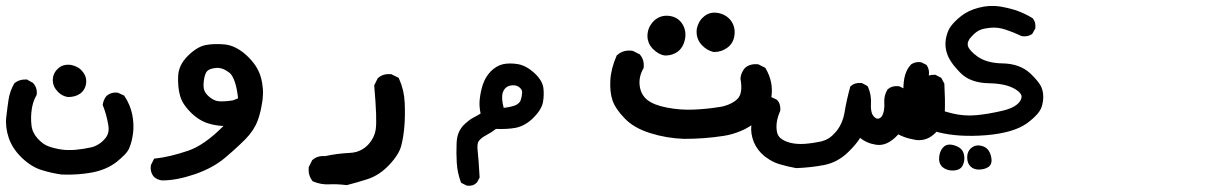

<svg xmlns="http://www.w3.org/2000/svg" viewBox="-21 -280 4041 641"><path d="M185.1 302.7Q150.4 297.9 117.7 287.6Q84 277.3 52.5 247.3Q21 217.3 8.3 180.7Q-3.9 144.5 0 109.9Q3.9 76.7 7.8 51.3Q12.2 23.9 25.9 0L26.4 -1.5L27.8 -2.4Q43.5 -15.6 66.9 -14.6H69.3L71.3 -13.2L86.9 -4.4L88.4 -3.9L89.4 -2.9Q104 13.2 101.6 35.2L101.1 37.1L100.1 39.1Q98.1 43 95.9 47.4Q93.8 51.8 92 56.4Q90.3 61 89.1 65.7Q87.9 70.3 86.7 75.2Q85.4 80.1 85 85Q81.1 110.4 84 137.2Q86.4 162.1 104 181.6Q122.1 201.7 139.6 208Q158.7 215.3 181.6 218.8Q192.9 220.7 205.1 220.9Q217.3 221.2 230.5 220.2Q257.3 217.8 283.7 211.9Q292 210 299.6 206.3Q307.1 202.6 314.2 197.5Q321.3 192.4 327.6 185.1Q346.2 166 340.3 136.2Q334.5 102.1 322.8 72.8L321.8 70.3L322.3 67.9Q324.7 52.7 334 41L335 40L335.4 39.6Q350.6 26.9 371.1 29.3L373 29.8L374.5 30.3L391.1 38.1L393.6 39.1L395 41.5Q413.6 69.3 420.4 102.1Q426.8 134.3 423.3 163.6Q421.4 178.2 418.5 190.4Q415.5 202.6 411.1 212.9Q409.2 218.3 405.3 224.1Q401.4 230 395.8 235.8Q390.1 241.7 383.5 247.6Q377 253.4 368.7 260.3Q335 286.6 286.1 295.9Q237.8 304.7 186 302.7H185.5ZM206.1 43.9Q199.2 43 193.1 40.5Q187 38.1 181.6 34.4Q176.3 30.8 171.4 25.4Q155.3 8.8 155.3 -12.7Q155.3 -23.4 159.4 -33Q163.6 -42.5 171.9 -50.3Q180.2 -58.6 191.2 -61.8Q202.1 -64.9 214.4 -63.5Q226.1 -61.5 236.1 -56.4Q246.1 -51.3 253.4 -42.5Q269 -24.9 266.6 -2.4Q265.6 4.9 263.2 11.2Q260.7 17.6 256.6 22.9Q252.4 28.3 247.1 32.2Q238.8 38.1 228.8 41Q218.8 43.9 207 43.9H206.5Z M520.5 322.3Q504.9 320.8 493.7 311L493.2 310.5L492.7 310.1Q480 294.9 482.4 273.4L482.9 271.5L483.4 270L491.2 254.4L493.7 249.5L499 249Q544.9 244.1 607.4 223.1Q661.6 204.6 725.1 140.6Q700.7 139.6 678.7 133.3Q644.5 124 615.7 95.2Q606.4 85.9 599.1 76.4Q591.8 66.9 586.9 57.1Q582 47.4 579.6 37.6Q572.3 9.8 573.7 -25.4Q575.2 -63 606 -93.3Q635.7 -123 664.6 -129.4Q691.9 -134.8 728 -131.8Q766.1 -128.4 802.7 -94.7Q838.9 -61 849.6 -22.9Q860.4 14.6 855.5 54.2Q853.5 66.9 851.3 78.6Q849.1 90.3 845.9 101.8Q842.8 113.3 838.9 123.5Q826.7 155.8 797.9 185.1Q788.6 194.3 778.1 204.3Q767.6 214.4 755.6 224.9Q743.7 235.4 730.5 246.6Q689.5 281.2 628.9 301.8Q568.8 322.3 521.5 322.3H521ZM756.3 55.2 773.9 48.3Q770 13.7 762.5 -7.8Q754.9 -29.3 745.1 -37.1Q732.9 -46.4 721.9 -50.3Q710.9 -54.2 700.7 -53.2Q679.2 -51.3 670.9 -43Q668.5 -40.5 666.3 -36.1Q664.1 -31.7 662.1 -24.4Q660.2 -17.1 659.2 -7.8Q655.8 17.6 666.5 31.7Q678.2 46.9 695.8 54.7Q712.9 62 756.3 55.2Z M1135.7 337.9Q1102.1 334 1078.1 335.4Q1051.3 336.9 1025.4 326.2L1022.9 325.2L1021.5 323.2Q1007.3 304.7 1009.8 279.3V277.3L1010.7 275.9L1020.5 256.3L1021.5 254.4L1022.9 253.4Q1039.1 239.3 1064 241.2Q1085 236.8 1105.5 234.1Q1126 231.4 1146.5 230.5Q1159.2 230 1169.7 226.8Q1180.2 223.6 1189.2 218.3Q1198.2 212.9 1206.1 205.1Q1217.8 192.9 1224.6 179.4Q1231.4 166 1233.4 151.4Q1238.3 119.6 1228.5 7.8V4.9L1229.5 2.4L1239.3 -17.1L1240.2 -19L1241.7 -20Q1258.3 -34.7 1284.2 -32.2H1286.1L1287.6 -31.2L1307.1 -21.5L1310.1 -20L1311.5 -16.6Q1319.8 2 1324.5 21.7Q1329.1 41.5 1330.1 63Q1332 104.5 1329.1 141.1Q1326.2 177.2 1318.8 205.6Q1311.5 235.4 1278.6 270.3Q1245.6 305.2 1206.5 317.9Q1169.9 329.6 1139.2 337.4L1137.2 337.9Z M1535.6 338.9 1522 332 1518.6 330.1 1517.1 326.7Q1511.7 312 1508.3 296.1Q1504.9 280.3 1503.9 263.2Q1502 230.5 1503.4 197.3Q1503.9 185.5 1506.3 175.3Q1508.8 165 1513.4 156.2Q1518.1 147.5 1524.4 140.1Q1529.3 135.3 1533.7 131.3Q1538.1 127.4 1542.5 123.8Q1546.9 120.1 1551.3 117.4Q1555.7 114.7 1560.1 112.3Q1571.8 106.4 1583.5 99.1Q1578.1 73.7 1580.6 51.3Q1582 38.6 1584.5 26.6Q1586.9 14.6 1590.8 2.9Q1598.6 -21.5 1616.7 -41Q1635.7 -60.5 1659.2 -65.9Q1681.6 -70.3 1708 -65.9Q1735.8 -61 1762.7 -36.6Q1775.9 -24.4 1783.4 -12.2Q1791 0 1793 12.7Q1795.9 35.2 1792 59.6Q1789.6 73.2 1781.5 86.4Q1773.4 99.6 1760.3 112.8Q1733.4 139.6 1701.7 146.5Q1673.3 151.9 1634.8 150.4Q1619.1 162.6 1602.1 171.4Q1586.4 179.7 1578.1 189.9Q1570.8 199.2 1573.7 223.6Q1575.2 237.8 1576.9 259.5Q1578.6 281.2 1580.1 310.1V313L1579.1 314.9L1572.3 327.6L1571.3 329.1L1570.3 330.1Q1558.1 342.3 1538.6 339.8L1537.1 339.4ZM1700.2 71.3Q1713.9 64.5 1717.3 54.7Q1721.7 42 1722.2 28.3Q1722.7 18.6 1711.4 10.3Q1700.2 2 1681.6 5.9Q1664.1 10.3 1657.7 28.8Q1654.8 37.1 1655.5 50.5Q1656.2 64 1660.6 80.1Q1672.9 78.6 1682.9 76.4Q1692.9 74.2 1700.2 71.3Z M2262.7 183.6Q2204.6 181.6 2150.4 164.6Q2095.2 147.5 2064.5 115.2Q2033.7 83.5 2023.9 55.2Q2014.6 27.8 2016.6 -11.2Q2018.6 -50.3 2037.1 -92.8L2037.6 -94.7L2039.6 -96.2Q2060.5 -114.7 2090.3 -110.4L2091.8 -109.9L2093.3 -109.4L2112.8 -99.6L2114.7 -98.6L2115.7 -97.2Q2130.4 -80.6 2127.9 -54.7V-52.7L2126.5 -50.8Q2110.8 -22.5 2114.7 6.8Q2118.7 36.1 2139.6 53.2Q2161.6 70.8 2205.1 79.1Q2249.5 87.9 2294.9 85.9Q2340.8 84 2381.3 77.1Q2389.2 76.2 2396.2 74.2Q2403.3 72.3 2409.4 69.8Q2415.5 67.4 2421.1 64.5Q2426.8 61.5 2431.6 58.1Q2436.5 54.7 2440.4 50.8Q2460 32.7 2451.2 -16.6V-18.1V-19.5Q2452.1 -28.8 2455.8 -37.1Q2459.5 -45.4 2465.3 -52.2L2465.8 -52.7L2466.3 -53.2Q2482.9 -67.9 2508.8 -65.4H2510.7L2512.2 -64.5L2531.7 -54.7L2534.2 -53.2L2535.6 -50.8Q2561 -6.8 2554.7 41Q2551.3 64.9 2538.3 86.4Q2525.4 107.9 2503.4 126.5Q2492.2 135.7 2479.7 143.3Q2467.3 150.9 2453.6 156.7Q2439.9 162.6 2425 167Q2410.2 171.4 2394 173.8Q2331.1 183.6 2262.7 183.6ZM2199.2 -94.7Q2178.2 -97.2 2159.2 -116.2Q2157.2 -118.2 2155.5 -120.1Q2153.8 -122.1 2152.3 -124.3Q2150.9 -126.5 2149.4 -128.7Q2147.9 -130.9 2146.7 -133.1Q2145.5 -135.3 2144.8 -137.7Q2144 -140.1 2143.3 -142.6Q2142.6 -145 2141.8 -147.7Q2141.1 -150.4 2140.9 -152.8Q2140.6 -155.3 2140.6 -158Q2140.6 -160.6 2140.6 -163.6Q2141.1 -172.4 2143.6 -180.7Q2146 -189 2150.9 -196.5Q2155.8 -204.1 2162.1 -210.4Q2183.1 -230 2211.9 -227.1Q2240.7 -224.1 2256.3 -201.2Q2263.7 -189.9 2266.1 -177.2Q2268.6 -164.6 2266.1 -150.4Q2260.7 -122.6 2242.7 -108.4Q2225.1 -94.7 2200.2 -94.7H2199.7ZM2361.3 -106.4Q2338.9 -111.3 2321.3 -130.4Q2303.7 -149.9 2304.7 -176.3Q2304.7 -181.6 2305.9 -186.5Q2307.1 -191.4 2308.8 -196Q2310.5 -200.7 2313 -205.3Q2315.4 -210 2318.6 -214.1Q2321.8 -218.3 2325.7 -221.7Q2335.9 -231.9 2348.6 -235.6Q2361.3 -239.3 2376 -236.8Q2403.8 -231.4 2418.9 -211.4Q2434.1 -191.4 2431.2 -164.1Q2428.2 -136.2 2407.7 -121.1Q2388.2 -106.4 2363.3 -106.4H2362.3Z M2636.7 281.2Q2623 278.8 2609.6 275.6Q2596.2 272.5 2583 268.6Q2574.2 266.1 2565.4 262.2Q2556.6 258.3 2548.3 253.2Q2540 248 2532.2 242.2Q2507.8 222.7 2495.6 194.3Q2484.4 165.5 2487.3 138.7Q2490.2 112.8 2497.6 92.8Q2504.9 73.2 2513.7 56.2L2515.1 53.7L2517.1 52.7Q2532.7 41.5 2552.7 43.9L2554.7 44.4L2555.7 44.9L2570.3 51.8L2572.3 52.7L2573.7 54.2Q2580.1 61 2582.5 70.1Q2585 79.1 2584 88.9V90.3L2583 91.8Q2570.3 121.1 2571.3 146.5Q2571.8 154.8 2573.2 161.4Q2574.7 168 2577.4 172.4Q2580.1 176.8 2583.5 180.2Q2596.2 191.4 2617.7 196.8Q2639.6 202.1 2666 200.2Q2692.9 198.2 2722.2 191.9Q2728.5 189.9 2734.9 187.3Q2741.2 184.6 2747.1 180.7Q2752.9 176.8 2758.8 171.4Q2764.6 166 2770.5 159.2Q2792.5 132.3 2798.8 93.8Q2802.2 72.8 2806.9 52.2Q2811.5 31.7 2816.9 12.2L2817.4 9.3L2819.8 7.3Q2826.7 1 2835.7 -1.5Q2844.7 -3.9 2854.5 -2.9L2856.4 -2.4L2857.9 -2L2872.6 5.9L2875.5 7.8L2877 10.7Q2888.7 36.1 2886.7 68.8Q2886.2 78.1 2887.2 85.7Q2888.2 93.3 2890.1 98.6Q2892.1 104 2895.5 107.9Q2904.8 118.7 2913.1 115.7Q2918 114.3 2921.4 110.4Q2924.8 106.4 2927.2 99.6Q2932.6 83.5 2931.2 63.5Q2929.7 38.6 2941.9 19L2942.9 18.1L2943.8 17.1Q2958 5.4 2979.5 7.8H2981L2982.4 8.8L2997.1 15.6L3000 16.6L3001.5 19Q3014.2 38.6 3011.2 63.5Q3010.3 70.3 3010.3 75.9Q3010.3 81.5 3010.5 85.2Q3010.7 88.9 3011.7 91.3Q3012.2 92.8 3013.7 94.7Q3015.1 96.7 3018.1 99.1Q3021 101.6 3025.4 103.5Q3026.9 104 3027.8 104.5Q3028.8 105 3029.8 105.5Q3030.8 106 3031.7 106.2Q3032.7 106.4 3033.7 106.4Q3034.7 106.4 3035.4 106.4Q3036.1 106.4 3037.1 106.2Q3038.1 106 3039.1 105.7Q3040 105.5 3040.8 105.2Q3041.5 105 3042.5 104.5Q3043.5 104 3043.9 103.5Q3053.2 98.1 3054.2 75.2Q3054.7 65.9 3054.7 55.7Q3054.7 45.4 3054.2 33.4Q3053.7 21.5 3052.7 8.3V7.3V6.3Q3053.7 1.5 3055.4 -2.9Q3057.1 -7.3 3059.6 -11.5Q3062 -15.6 3064.9 -19L3065.4 -19.5L3065.9 -20Q3079.6 -31.2 3100.1 -30.3H3102.5L3104 -29.3L3118.7 -21.5L3121.6 -20L3123 -17.1L3130.9 -2.4L3131.8 -1V1.5Q3134.8 54.7 3133.3 91.8Q3132.3 111.8 3124.8 129.4Q3117.2 147 3103.5 162.1Q3073.7 192.9 3035.2 187Q3024.9 185.1 3014.9 182.6Q3004.9 180.2 2995.6 176.5Q2986.3 172.9 2978 168.5Q2941.4 209.5 2903.3 203.1Q2887.7 200.7 2874.3 194.8Q2860.8 189 2850.6 180.2Q2843.8 191.4 2833.7 203.4Q2823.7 215.3 2810.5 228Q2775.4 262.2 2730 271Q2686.5 279.3 2639.2 281.2H2638.2Z M3154.8 289.1Q3146 288.6 3138.2 285.4Q3130.4 282.2 3124.5 276.9Q3111.8 264.2 3114.7 241.7Q3117.7 220.7 3129.9 210Q3143.1 197.8 3167.5 206.1Q3191.9 213.9 3196.8 234.4Q3201.7 252.9 3193.8 270.5Q3189.5 281.2 3179 285.6Q3168.5 290 3154.8 289.1ZM3246.1 286.1Q3230.5 286.1 3219.2 275.9Q3208 265.1 3208 245.1Q3208 224.6 3223.1 212.9Q3238.3 201.2 3259.5 208Q3280.8 214.8 3287.1 240.2Q3294.4 267.1 3278.3 277.8Q3265.6 286.1 3246.1 286.1ZM3111.8 161.6Q3038.1 140.1 3016.6 109.4Q2996.1 79.1 2995.1 21Q2994.1 -38.1 3020.5 -64.5L3021 -65.4L3022 -65.9Q3036.1 -74.7 3053.2 -72.3L3054.7 -71.8L3056.2 -71.3L3069.8 -64.5L3072.3 -63L3073.7 -61Q3082.5 -46.9 3080.1 -29.8Q3073.2 28.8 3078.1 52.2Q3080.1 63 3085 69.3Q3089.8 75.7 3097.7 79.6Q3117.7 88.4 3158.2 98.6Q3198.2 108.4 3238.8 104.5Q3280.8 100.6 3329.1 88.9Q3374 77.6 3386.2 54.7Q3389.6 48.3 3389.6 42.7Q3389.6 37.1 3385 31.2Q3380.4 25.4 3370.6 19Q3339.4 -1 3282.2 -2Q3217.3 -2.9 3184.1 -38.1Q3177.7 -44.9 3172.1 -51Q3166.5 -57.1 3161.9 -63.2Q3157.2 -69.3 3153.6 -75Q3149.9 -80.6 3147 -86.2Q3144 -91.8 3142.1 -97.2Q3132.3 -123 3136.7 -148.9Q3138.2 -157.7 3140.4 -165Q3142.6 -172.4 3145.8 -179.2Q3148.9 -186 3153.3 -191.9Q3159.2 -200.2 3167.7 -208.7Q3176.3 -217.3 3188 -226.6Q3199.7 -235.8 3214.6 -242.9Q3229.5 -250 3247.1 -254.4Q3282.7 -263.7 3317.9 -258.3Q3352.1 -252.4 3377.4 -243.2Q3390.1 -238.3 3401.9 -232.7Q3413.6 -227.1 3424.8 -220.2L3426.3 -219.2L3427.7 -217.8Q3432.6 -211.4 3434.6 -203.4Q3436.5 -195.3 3435.5 -186L3435.1 -184.1L3434.1 -182.6L3426.3 -168.9L3425.3 -167L3423.3 -165.5Q3409.7 -156.7 3391.1 -159.2L3389.6 -159.7L3388.2 -160.2Q3362.8 -172.4 3335.9 -181.2Q3310.5 -189.5 3288.6 -187.5Q3276.9 -186.5 3267.6 -184.8Q3258.3 -183.1 3251.5 -180.2Q3245.1 -177.7 3237.5 -172.1Q3230 -166.5 3221.7 -157.2Q3207 -141.6 3210.4 -127Q3211.9 -120.1 3220.2 -110.6Q3228.5 -101.1 3243.7 -90.3Q3274.4 -69.3 3325.7 -68.4Q3383.8 -67.4 3418.9 -34.7Q3430.2 -23.9 3438.2 -14.6Q3446.3 -5.4 3451.7 3.4Q3457 12.2 3459 20.5Q3465.3 43 3458.5 70.3Q3455.1 85.9 3442.1 100.8Q3429.2 115.7 3407.2 131.8Q3362.8 163.6 3271 171.4Q3179.7 178.7 3111.8 161.6Z"/></svg>

Font: NaikaiFont
Style: Bold
Weight: 700
Version: Version 1.89